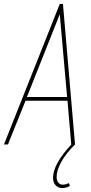

<svg xmlns="http://www.w3.org/2000/svg" viewBox="-45 -730 462 970"><path d="M-25 0 257 -710H273L334 0H315L296 -221H84L-5 0ZM91 -240H294L257 -658ZM317 -2 334 0Q289 44 265 87Q241 130 241 164Q241 183 250 193Q259 203 272 203Q286 203 303 195L308 209Q292 220 269 220Q250 220 236.5 206.5Q223 193 223 168Q223 99 317 -2Z"/></svg>

Font: Georama SemiCondensed Thin
Style: Italic
Weight: 100
Width: 4
Italic angle: -9°
Designer: Jean-Baptiste Levee
Foundry: Production Type
Version: Version 1.000